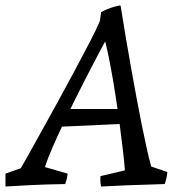

<svg xmlns="http://www.w3.org/2000/svg" viewBox="-43 -669 654 701"><path d="M-23 12Q-23 0 -23 -11.5Q-23 -23 -23 -35L33 -55Q38 -63 57 -97Q76 -131 104 -181.5Q132 -232 164 -290Q196 -348 227 -406Q258 -464 283.5 -513Q309 -562 322 -593L326 -624Q333 -629 347.5 -635Q362 -641 376.5 -645Q391 -649 397 -649L398 -644Q407 -588 416.5 -531Q426 -474 436 -419Q446 -364 455.5 -312Q465 -260 474.5 -213.5Q484 -167 492.5 -128.5Q501 -90 509 -61L568 -41Q567 -28 564 -16Q561 -4 558 3Q482 5 421 7.5Q360 10 326 12Q324 2 323.5 -7Q323 -16 324 -26L413 -47Q411 -75 406 -118.5Q401 -162 394 -214.5Q387 -267 378.5 -322Q370 -377 360.5 -427.5Q351 -478 341 -518L340 -516Q326 -490 307.5 -455Q289 -420 268 -379Q247 -338 225.5 -294.5Q204 -251 184 -208.5Q164 -166 147.5 -128Q131 -90 121 -59L204 -35Q203 -25 200.5 -15Q198 -5 195 3Q126 4 66 7Q6 10 -23 12ZM170 -206 204 -271H411V-217Z"/></svg>

Font: Labrada
Style: Italic
Weight: 400
Italic angle: -7°
Designer: Mercedes Jáuregui
Foundry: Omnibus-Type Team
Version: Version 1.000